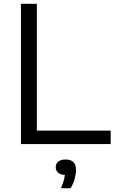

<svg xmlns="http://www.w3.org/2000/svg" viewBox="-20 -760 612 1013"><path d="M90.5 0V-740H174.5V-71H564V0ZM301.5 233Q314.5 204 319 182.8Q323.5 161.5 323.5 141L335.5 163H327.5Q300.5 163 287.2 151.8Q274 140.5 274 122Q274 104 287.2 92.8Q300.5 81.5 326 81.5Q353.5 81.5 367.2 95.5Q381 109.5 381 136.5Q381 157.5 373.8 183.8Q366.5 210 352.5 233Z"/></svg>

Font: Encode Sans SemiExpanded
Style: Regular
Weight: 400
Width: 6
Designer: Multiple Designers
Foundry: Impallari Type
Version: Version 3.002